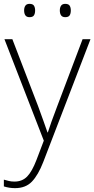

<svg xmlns="http://www.w3.org/2000/svg" viewBox="-23 -733 489 995"><path d="M0 -530H41L174 -184Q191 -138 203 -104Q215 -70 223 -47H225Q232 -69 244 -103Q256 -137 273 -181L405 -530H446L201 107Q175 174 142.5 208Q110 242 55 242Q25 242 -3 233V198Q11 202 23.5 205Q36 208 52 208Q92 208 117.5 182Q143 156 166 96L204 -4ZM102 -679Q102 -694 108.5 -703.5Q115 -713 130 -713Q147 -713 153 -703.5Q159 -694 159 -679Q159 -663 153 -653.5Q147 -644 130 -644Q115 -644 108.5 -653.5Q102 -663 102 -679ZM287 -679Q287 -694 293.5 -703.5Q300 -713 315 -713Q332 -713 338 -703.5Q344 -694 344 -679Q344 -663 338 -653.5Q332 -644 315 -644Q300 -644 293.5 -653.5Q287 -663 287 -679Z"/></svg>

Font: Noto Sans Arabic UI XLt
Style: Regular
Weight: 200
Designer: Monotype Design Team, Nadine Chahine and Nizar Qandah
Foundry: Monotype Imaging Inc.
Version: Version 2.010; ttfautohint (v1.8.4.7-5d5b)